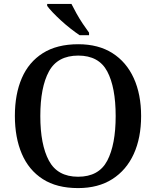

<svg xmlns="http://www.w3.org/2000/svg" viewBox="-20 -951 797 981"><path d="M379 10Q270 10 198.5 -36Q127 -82 91.5 -165Q56 -248 56 -359Q56 -470 91.5 -552Q127 -634 199 -679.5Q271 -725 380 -725Q483 -725 554.5 -679.5Q626 -634 663.5 -551.5Q701 -469 701 -358Q701 -247 663.5 -164.5Q626 -82 554 -36Q482 10 379 10ZM379 -48Q485 -48 528 -130Q571 -212 571 -358Q571 -505 528 -586Q485 -667 380 -667Q274 -667 230 -586Q186 -505 186 -358Q186 -212 230 -130Q274 -48 379 -48ZM387 -771Q366 -785 341 -804.5Q316 -824 292 -846Q268 -868 249 -888Q230 -908 221 -921V-931H345Q356 -909 371 -882Q386 -855 403.5 -829Q421 -803 435 -784V-771Z"/></svg>

Font: Noto Serif Khojki Medium
Style: Regular
Weight: 500
Version: Version 2.003